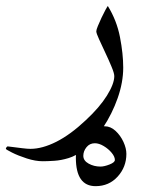

<svg xmlns="http://www.w3.org/2000/svg" viewBox="-97 -264 493 651"><path d="M320.8 -34.7Q320.8 15.1 302 68.6Q283.2 122.1 252.2 168.7Q221.2 215.3 183.6 245.6Q161.1 264.2 135.5 272Q109.9 279.8 86.7 281.2Q63.5 282.7 48.3 282.7Q22.9 282.7 -6.3 273.2Q-35.6 263.7 -56.4 253.2Q-77.1 242.7 -77.1 240.7Q-77.1 238.3 -75 235.4Q-72.8 232.4 -70.8 232.4Q-69.3 232.4 -54.4 234.4Q-39.6 236.3 -21.7 238.5Q-3.9 240.7 5.9 240.7Q46.4 240.7 94.2 216.6Q142.1 192.4 193.8 143.6Q240.7 100.1 265.6 60.1Q290.5 20 290.5 -5.9Q290.5 -15.6 281.2 -37.8Q272 -60.1 260 -85.4Q248 -110.8 238.8 -131.1Q229.5 -151.4 229.5 -157.7Q229.5 -163.1 234.9 -176Q240.2 -189 247.3 -204.1Q254.4 -219.2 260.7 -230.7Q267.1 -242.2 268.6 -243.7Q298.8 -194.8 309.8 -138.2Q320.8 -81.5 320.8 -34.7ZM331.5 257.8Q331.5 302.2 302 334.7Q272.5 367.2 227.1 367.2Q160.2 367.2 160.2 270.5Q160.2 228.5 187.3 196.3Q214.4 164.1 257.8 164.1Q277.8 164.1 294.7 179.7Q311.5 195.3 321.5 217Q331.5 238.8 331.5 257.8ZM292.5 278.3Q292.5 267.1 281.5 253.9Q270.5 240.7 254.6 231.2Q238.8 221.7 224.6 221.7Q207 221.7 196.3 235.1Q185.5 248.5 185.5 264.2Q185.5 280.8 203.6 290.8Q221.7 300.8 243.7 300.8Q256.3 300.8 274.4 293.7Q292.5 286.6 292.5 278.3Z"/></svg>

Font: Rohingya Solluk
Style: Regular
Weight: 400
Designer: SIL International
Foundry: SIL International
Version: Version 1.001